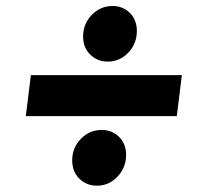

<svg xmlns="http://www.w3.org/2000/svg" viewBox="-20 -682 640 625"><path d="M64 -304 80.5 -437.5H572L555.5 -304ZM330.5 -481.5Q297 -481.5 273.8 -504.2Q250.5 -527 250.5 -563Q250.5 -604.5 278.8 -633.5Q307 -662.5 346.5 -662.5Q380 -662.5 402.8 -639.8Q425.5 -617 425.5 -581Q425.5 -540 397.8 -510.8Q370 -481.5 330.5 -481.5ZM295.5 -77.5Q261.5 -77.5 238.2 -100.5Q215 -123.5 215 -160Q215 -201 243.2 -230Q271.5 -259 311 -259Q345 -259 367.8 -236.2Q390.5 -213.5 390.5 -178Q390.5 -136.5 362.5 -107Q334.5 -77.5 295.5 -77.5Z"/></svg>

Font: Spline Sans Mono
Style: Italic
Weight: 400
Italic angle: -4°
Monospace: yes
Designer: Eben Sorkin, Mirko Velimirovic
Foundry: Sorkin Type
Version: Version 1.004